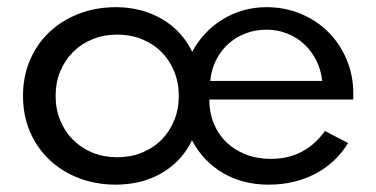

<svg xmlns="http://www.w3.org/2000/svg" viewBox="-20 -500 1049 535"><path d="M303.2 14.5Q247.3 14.5 200 -3.6Q152.7 -21.8 118 -54.5Q83.2 -87.3 63.6 -132.7Q44.1 -178.2 44.1 -232.7Q44.1 -287.3 63.6 -332.7Q83.2 -378.2 118 -410.9Q152.7 -443.6 200 -461.8Q247.3 -480 303.2 -480Q339.5 -480 372 -471.4Q404.5 -462.7 431.8 -446.8Q459.1 -430.9 480.5 -407.7Q501.8 -384.5 515.5 -355.5Q530.5 -383.6 552 -406.6Q573.6 -429.5 600.2 -445.9Q626.8 -462.3 657.7 -471.1Q688.6 -480 722.3 -480Q773.6 -480 818 -461.6Q862.3 -443.2 894.8 -410.7Q927.3 -378.2 945.9 -334.1Q964.5 -290 964.5 -238.2Q964.5 -235 964.5 -232.7Q964.5 -230.5 964.1 -222.7H563.2Q563.2 -186.4 575.7 -155.9Q588.2 -125.5 610.9 -103.6Q633.6 -81.8 665.2 -69.5Q696.8 -57.3 735 -57.3Q829.5 -57.3 885.5 -135L950 -101.4Q915.9 -45.9 858.4 -15.7Q800.9 14.5 728.2 14.5Q656.4 14.5 601.1 -18Q545.9 -50.5 515 -109.1Q501.4 -80.5 480.2 -57.5Q459.1 -34.5 431.8 -18.4Q404.5 -2.3 372 6.1Q339.5 14.5 303.2 14.5ZM877.7 -274.5Q874.5 -305.5 861.4 -331.6Q848.2 -357.7 827.7 -376.8Q807.3 -395.9 780.2 -406.6Q753.2 -417.3 722.3 -417.3Q690.9 -417.3 663.4 -406.6Q635.9 -395.9 615.2 -376.8Q594.5 -357.7 581.6 -331.6Q568.6 -305.5 565.9 -274.5ZM306.8 -61.8Q343.6 -61.8 375.2 -74.5Q406.8 -87.3 429.5 -110Q452.3 -132.7 465.2 -164.1Q478.2 -195.5 478.2 -232.7Q478.2 -270 465.2 -301.4Q452.3 -332.7 429.5 -355.5Q406.8 -378.2 375.2 -390.9Q343.6 -403.6 306.8 -403.6Q269.5 -403.6 238.2 -390.9Q206.8 -378.2 183.9 -355.5Q160.9 -332.7 148 -301.4Q135 -270 135 -232.7Q135 -195.5 148 -164.1Q160.9 -132.7 183.9 -110Q206.8 -87.3 238.2 -74.5Q269.5 -61.8 306.8 -61.8Z"/></svg>

Font: Spartan Med
Style: Regular
Weight: 500
Designer: Matt Bailey, Mirko Velimirovic
Foundry: Matt Bailey
Version: Version 1.005